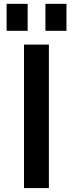

<svg xmlns="http://www.w3.org/2000/svg" viewBox="-20 -959 367 980"><path d="M102.5 1V-731.4H229.5V1ZM13.7 -801.8V-939.5H121.1V-801.8ZM211.9 -801.8V-939.5H319.3V-801.8Z"/></svg>

Font: Gen Shin Gothic Medium
Style: Regular
Weight: 500
Designer: [Source Han Sans]
Ryoko NISHIZUKA  (kana & ideographs); Paul D. Hunt (Latin, Greek & Cyrillic); Wenlong ZHANG  (bopomofo
Version: Version 1.002.20150607